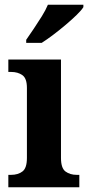

<svg xmlns="http://www.w3.org/2000/svg" viewBox="-20 -786 370 806"><path d="M15 0V-52H27Q55 -52 74 -66Q93 -80 93 -123V-417Q93 -457 74 -470.5Q55 -484 27 -484H15V-536H236V-123Q236 -80 255 -66Q274 -52 302 -52H313V0ZM90 -619Q104 -639 121.5 -665Q139 -691 155.5 -717.5Q172 -744 181 -766H330V-756Q322 -743 302 -723.5Q282 -704 256 -682Q230 -660 203.5 -640Q177 -620 155 -606H90Z"/></svg>

Font: Noto Serif Khmer SemiCondensed
Style: Bold
Weight: 700
Width: 4
Designer: Danh Hong and the Monotype Design Team
Foundry: Monotype Imaging Inc.
Version: Version 2.004; ttfautohint (v1.8.4.7-5d5b)